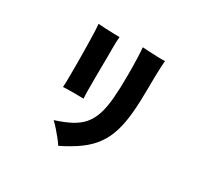

<svg xmlns="http://www.w3.org/2000/svg" viewBox="-177 -1023 1355 1306"><g transform="rotate(30 500.0 -370.0)"><path d="M426 64Q415 46 395.5 21.5Q376 -3 354 -28Q332 -53 312 -72Q384 -95 434 -121.5Q484 -148 516 -185.5Q548 -223 565.5 -277Q583 -331 589.5 -408.5Q596 -486 596 -594Q596 -671 594 -725Q592 -779 589 -804Q597 -804 607 -803.5Q617 -803 627 -802Q663 -800 704 -798.5Q745 -797 767 -798Q765 -783 763.5 -751Q762 -719 761 -678Q760 -637 760 -594Q760 -480 752.5 -393Q745 -306 725 -239Q705 -172 668 -119Q631 -66 571.5 -22Q512 22 426 64ZM254 -299Q256 -320 256.5 -360Q257 -400 257 -450Q257 -500 256.5 -553.5Q256 -607 255 -655.5Q254 -704 252.5 -740Q251 -776 249 -792Q269 -790 301.5 -788.5Q334 -787 366.5 -786Q399 -785 418 -785Q415 -759 414.5 -738Q414 -717 414 -690Q414 -685 414 -680Q414 -675 414 -670Q414 -665 414 -653Q414 -641 414 -624Q413 -591 413 -544.5Q413 -498 412.5 -449Q412 -400 412.5 -360Q413 -320 415 -300Q381 -301 334.5 -301Q288 -301 254 -299Z"/></g></svg>

Font: Zen Kaku Gothic Antique Black
Style: Regular
Weight: 900
Designer: Yoshimichi Ohira
Foundry: Positype
Version: Version 1.001